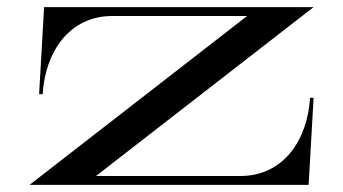

<svg xmlns="http://www.w3.org/2000/svg" viewBox="-20 -520 965 540"><path d="M63 0H848L862 -245H852C845 -126 777 -25 656 -25H250L862 -500H104L90 -255H100C107 -374 175 -475 296 -475H675Z"/></svg>

Font: Sprat Extended
Style: Regular
Weight: 400
Width: 9
Designer: Ethan Nakache
Foundry: Collletttivo
Version: Version 2.000;Glyphs 3.2 (3217)